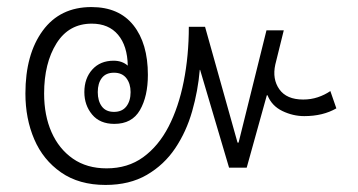

<svg xmlns="http://www.w3.org/2000/svg" viewBox="-20 -553 1015 544"><path d="M279 -29Q204 -29 153 -64.5Q102 -100 77 -158.5Q52 -217 52 -288Q52 -399 101 -466Q150 -533 239 -533Q317 -533 358 -481.5Q399 -430 399 -341Q399 -280 376.5 -241Q354 -202 304 -202Q263 -202 241 -228.5Q219 -255 219 -292Q219 -331 241.5 -356Q264 -381 302 -381Q326 -381 342 -367Q341 -423 314.5 -454.5Q288 -486 240 -486Q175 -486 140 -430Q105 -374 105 -288Q105 -226 126 -178.5Q147 -131 186.5 -103.5Q226 -76 282 -76Q342 -76 385.5 -107.5Q429 -139 457.5 -194Q486 -249 500.5 -322Q515 -395 515 -477H561L653 -149H656L735 -467H784L760 -370Q751 -329 771.5 -300Q792 -271 839 -271Q861 -271 880.5 -277.5Q900 -284 916 -295L933 -246Q895 -224 842 -224Q810 -224 780 -238.5Q750 -253 738 -283H736L679 -78H629L547 -355H546Q541 -296 524.5 -238Q508 -180 476.5 -133Q445 -86 396 -57.5Q347 -29 279 -29ZM303 -236Q326 -236 338 -251.5Q350 -267 350 -292Q350 -316 338 -331.5Q326 -347 303 -347Q280 -347 268.5 -332Q257 -317 257 -292Q257 -267 268.5 -251.5Q280 -236 303 -236Z"/></svg>

Font: Noto Sans Thai Looped SemiCondensed Light
Style: Regular
Weight: 300
Width: 4
Designer: Sasikarn Vongin, Ben Mitchell
Foundry: The Fontpad Ltd
Version: Version 1.001; ttfautohint (v1.8.4.7-5d5b)